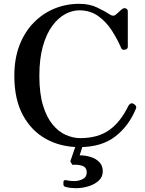

<svg xmlns="http://www.w3.org/2000/svg" viewBox="-20 -758 758 1005"><path d="M395 12Q299 12 222 -30Q145 -72 100 -155Q55 -238 55 -361Q55 -451 82 -521Q109 -591 156.5 -639.5Q204 -688 265 -713Q326 -738 395 -738Q449 -738 490 -718Q531 -698 552 -684Q573 -669 587 -682Q597 -690 605 -698Q613 -706 619 -710Q628 -718 638.5 -714Q649 -710 649 -698V-513Q649 -501 634.5 -498Q620 -495 615 -505Q595 -552 565.5 -598Q536 -644 494 -674Q452 -704 395 -704Q358 -704 321 -684Q284 -664 253.5 -622.5Q223 -581 204.5 -516Q186 -451 186 -361Q186 -269 205 -206.5Q224 -144 255.5 -106Q287 -68 325 -51.5Q363 -35 400 -35Q492 -35 551.5 -77Q611 -119 652 -204Q664 -224 680 -214Q688 -210 691.5 -203Q695 -196 691 -188Q654 -98 582.5 -43Q511 12 395 12ZM312 196Q312 183 325 185Q348 190 368 190Q392 190 413 179.5Q434 169 434 145Q434 118 411 110Q388 102 359 105L348 87L377 2H414L397 55Q426 55 454 63.5Q482 72 500 90.5Q518 109 518 139Q518 168 497 187.5Q476 207 443.5 217Q411 227 378 227Q364 227 350 225.5Q336 224 322 220Q312 217 312 207Z"/></svg>

Font: Zen Old Mincho
Style: Bold
Weight: 700
Designer: Yoshimichi Ohira
Foundry: Positype
Version: Version 1.500